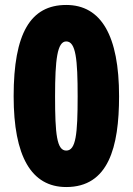

<svg xmlns="http://www.w3.org/2000/svg" viewBox="-20 -744 535 774"><path d="M460 -356C460 -600 388 -724 247 -724C103 -724 35 -610 35 -356C35 -114 106 10 247 10C417 10 460 -150 460 -356ZM202 -356C202 -504 211 -577 247 -577C286 -577 293 -504 293 -356C293 -203 286 -137 247 -137C209 -137 202 -203 202 -356Z"/></svg>

Font: Noto Sans Myanmar UI ExtraCondensed Black
Style: Regular
Weight: 900
Width: 2
Designer: Monotype Design Team
Foundry: Monotype Imaging Inc.
Version: Version 2.103